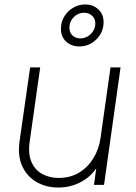

<svg xmlns="http://www.w3.org/2000/svg" viewBox="-20 -828 611 860"><path d="M241 12Q188 12 145 -12Q102 -36 80 -83Q58 -130 68 -198L115 -526H160L113 -194Q105 -139 121 -102.5Q137 -66 169.5 -48.5Q202 -31 243 -31Q295 -31 334.5 -55Q374 -79 398.5 -119.5Q423 -160 430 -208L475 -526H520L446 0H401L411 -74Q384 -34 339 -11Q294 12 241 12ZM335 -620Q300 -620 276.5 -641.5Q253 -663 253 -699Q253 -729 267.5 -753.5Q282 -778 307 -793Q332 -808 361 -808Q397 -808 420.5 -786Q444 -764 444 -729Q444 -684 412 -652Q380 -620 335 -620ZM340 -656Q367 -656 387 -676Q407 -696 407 -723Q407 -745 392 -758Q377 -771 356 -771Q330 -771 310.5 -751.5Q291 -732 291 -704Q291 -682 305 -669Q319 -656 340 -656Z"/></svg>

Font: Plus Jakarta Sans ExtraLight
Style: Italic
Weight: 200
Italic angle: -8°
Designer: Gumpita Rahayu
Foundry: Tokotype
Version: Version 2.071; ttfautohint (v1.8.4.7-5d5b);gftools[0.9.29]